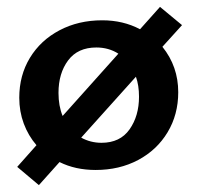

<svg xmlns="http://www.w3.org/2000/svg" viewBox="-20 -487 574 558"><path d="M452 -351Q498 -294 498 -219Q498 -154 467 -102.5Q436 -51 381.5 -22Q327 7 258 7Q199 7 153 -16L93 51L30 -2L86 -65Q62 -93 49 -128Q36 -163 36 -203Q36 -268 67 -319Q98 -370 153 -399Q208 -428 277 -428Q338 -428 387 -402L445 -467L509 -414ZM162 -150 324 -331Q296 -349 260 -349Q206 -349 178 -311.5Q150 -274 150 -217Q150 -179 162 -150ZM375 -264 216 -87Q243 -72 275 -72Q329 -72 356.5 -111Q384 -150 384 -206Q384 -239 375 -264Z"/></svg>

Font: Ysabeau Infant
Style: Bold
Weight: 700
Designer: Christian Thalmann (Catharsis Fonts)
Version: Version 0.003